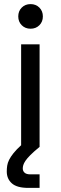

<svg xmlns="http://www.w3.org/2000/svg" viewBox="-20 -716 296 936"><path d="M118 200Q63 200 38 178Q13 156 13 120Q13 106 15 92Q17 78 24.5 63Q32 48 46 30.5Q60 13 83 -8V-500H173V0Q145 23 128.5 39.5Q112 56 104 68Q96 80 93.5 89Q91 98 91 105Q91 118 100 126Q109 134 128 134H173V200ZM129 -576Q103 -576 86 -593Q69 -610 69 -636Q69 -662 86 -679Q103 -696 129 -696Q155 -696 172 -679Q189 -662 189 -636Q189 -610 172 -593Q155 -576 129 -576Z"/></svg>

Font: PT Root UI Web Medium
Style: Regular
Weight: 500
Designer: Vitaly Kuzmin
Foundry: ParaType Ltd.
Version: Version 1.001W